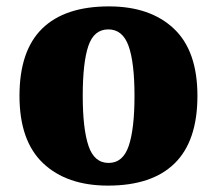

<svg xmlns="http://www.w3.org/2000/svg" viewBox="-20 -571 680 601"><path d="M318 10Q189 10 115 -60Q41 -130 41 -271Q41 -412 112 -481.5Q183 -551 321 -551Q450 -551 524 -481.5Q598 -412 598 -271Q598 -130 527 -60Q456 10 318 10ZM320 -61Q365 -61 383 -114.5Q401 -168 401 -271Q401 -375 382.5 -427Q364 -479 319 -479Q274 -479 256.5 -427Q239 -375 239 -271Q239 -168 257 -114.5Q275 -61 320 -61Z"/></svg>

Font: Noto Serif Devanagari Black
Style: Regular
Weight: 900
Designer: Universal Thirst, Indian Type Foundry and the Monotype Design Team
Foundry: Monotype Imaging Inc.
Version: Version 2.004; ttfautohint (v1.8.4.7-5d5b)